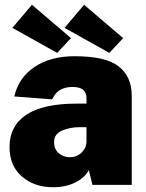

<svg xmlns="http://www.w3.org/2000/svg" viewBox="-20 -776 613 806"><path d="M20 -159Q20 -247 90 -294Q160 -341 302 -341H343V-363Q343 -388 328.5 -399.5Q314 -411 284 -411Q257 -411 235 -400Q213 -389 199 -359L40 -371Q58 -450 125 -495Q192 -540 293 -540Q424 -540 478.5 -497Q533 -454 533 -375V0H368L353 -62Q336 -30 296 -10Q256 10 203 10Q124 10 72 -35Q20 -80 20 -159ZM343 -179V-242H311Q275 -242 241 -228Q207 -214 207 -179Q207 -150 226.5 -133Q246 -116 273 -116Q302 -116 322 -135Q342 -154 343 -179ZM278 -616 220 -554 32 -659 114 -756ZM497 -616 439 -554 251 -659 333 -756Z"/></svg>

Font: Morrison Black
Style: Regular
Weight: 900
Designer: Pablo Impallari, Rodrigo Fuenzalida (Modified by Dan O. Williams)
Version: Version 0.03;June 6, 2019;FontCreator 11.5.0.2425 64-bit; tt